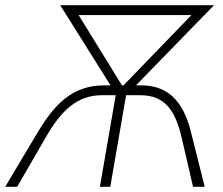

<svg xmlns="http://www.w3.org/2000/svg" viewBox="-61 -720 860 740"><path d="M171 -700 365 -391H341C214 -391 146 -314 80 -203L-41 0H5L115 -190C174 -293 236 -353 331 -353H385L324 0H364L425 -353H480C575 -353 615 -293 639 -190L683 0H728L677 -203C651 -314 599 -391 483 -391H463L764 -700ZM242 -662H677L415 -391H409Z"/></svg>

Font: Fixel Display 20240404 ExLight
Style: Italic
Weight: 200
Italic angle: -10°
Designer: AlfaBravo + MacPaw
Foundry: Kyrylo Tkachov, Marchela Mozhyna, Serhii Makarenko, Maria Weinstein, Zakhar Kryvoshyya
Version: Version 1.211;Glyphs 3.2 (3225)